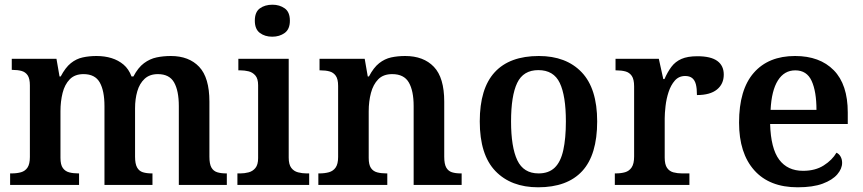

<svg xmlns="http://www.w3.org/2000/svg" viewBox="-20 -786 3668 816"><path d="M23 0V-49H29Q52 -49 69.5 -54Q87 -59 97 -74Q107 -89 107 -119V-423Q107 -452 97.5 -466Q88 -480 71.5 -484.5Q55 -489 33 -489H30V-536H220L233 -461H238Q258 -499 281 -517.5Q304 -536 331.5 -542Q359 -548 390 -548Q425 -548 454 -539Q483 -530 505 -511.5Q527 -493 539 -461H547Q567 -499 592 -517.5Q617 -536 645.5 -542Q674 -548 706 -548Q783 -548 826.5 -502Q870 -456 870 -354V-120Q870 -89 878.5 -74Q887 -59 903 -54Q919 -49 941 -49H944V0H740V-335Q740 -400 720 -435.5Q700 -471 651 -471Q616 -471 594.5 -451Q573 -431 563.5 -398Q554 -365 554 -326V-120Q554 -90 562.5 -74.5Q571 -59 587 -54Q603 -49 625 -49H628V0H424V-335Q424 -400 404 -435.5Q384 -471 335 -471Q298 -471 276.5 -449Q255 -427 246 -391Q237 -355 237 -313V-115Q237 -86 247 -72Q257 -58 274 -53.5Q291 -49 313 -49H316V0Z M989 0V-49H1002Q1019 -49 1036.5 -53.5Q1054 -58 1065.5 -72Q1077 -86 1077 -114V-424Q1077 -452 1065 -465.5Q1053 -479 1036 -483Q1019 -487 1002 -487H993V-536H1207V-116Q1207 -87 1218 -72.5Q1229 -58 1247 -53.5Q1265 -49 1282 -49H1294V0ZM1137 -630Q1106 -630 1084.5 -646Q1063 -662 1063 -698Q1063 -735 1084.5 -750.5Q1106 -766 1138 -766Q1168 -766 1190 -750.5Q1212 -735 1212 -698Q1212 -662 1190 -646Q1168 -630 1137 -630Z M1333 0V-49H1337Q1360 -49 1378 -54Q1396 -59 1406.5 -74Q1417 -89 1417 -119V-421Q1417 -450 1407 -464Q1397 -478 1380.5 -482.5Q1364 -487 1342 -487H1338V-536H1530L1543 -461H1548Q1568 -499 1591.5 -517.5Q1615 -536 1642.5 -542Q1670 -548 1702 -548Q1780 -548 1824 -502Q1868 -456 1868 -354V-120Q1868 -89 1876.5 -74Q1885 -59 1900.5 -54Q1916 -49 1938 -49H1942V0H1738V-335Q1738 -400 1717.5 -435.5Q1697 -471 1647 -471Q1609 -471 1587.5 -449Q1566 -427 1556.5 -391Q1547 -355 1547 -313V-115Q1547 -86 1556.5 -72Q1566 -58 1583 -53.5Q1600 -49 1622 -49H1626V0Z M2267 10Q2152 10 2085.5 -59Q2019 -128 2019 -270Q2019 -410 2082.5 -479Q2146 -548 2270 -548Q2386 -548 2452 -479Q2518 -410 2518 -270Q2518 -128 2454.5 -59Q2391 10 2267 10ZM2269 -49Q2312 -49 2337.5 -73.5Q2363 -98 2374 -148Q2385 -198 2385 -270Q2385 -379 2359 -433.5Q2333 -488 2268 -488Q2204 -488 2178 -433.5Q2152 -379 2152 -270Q2152 -161 2178.5 -105Q2205 -49 2269 -49Z M2593 0V-49H2596Q2619 -49 2636.5 -54Q2654 -59 2664.5 -74.5Q2675 -90 2675 -121V-419Q2675 -449 2665 -463.5Q2655 -478 2638 -482.5Q2621 -487 2599 -487H2596V-536H2780L2799 -450H2804Q2817 -480 2833.5 -502Q2850 -524 2876 -535.5Q2902 -547 2944 -547Q3001 -547 3028.5 -527Q3056 -507 3056 -469Q3056 -429 3027 -405.5Q2998 -382 2942 -382Q2942 -410 2937.5 -427.5Q2933 -445 2922 -454Q2911 -463 2892 -463Q2865 -463 2848 -443.5Q2831 -424 2821.5 -395Q2812 -366 2808.5 -335Q2805 -304 2805 -283V-116Q2805 -87 2815 -72.5Q2825 -58 2842 -53.5Q2859 -49 2879 -49H2910V0Z M3370 10Q3250 10 3185.5 -62.5Q3121 -135 3121 -265Q3121 -405 3183.5 -476.5Q3246 -548 3359 -548Q3464 -548 3523.5 -487.5Q3583 -427 3583 -308V-259H3253Q3256 -155 3291.5 -107.5Q3327 -60 3393 -60Q3445 -60 3481 -83Q3517 -106 3535 -137Q3546 -132 3552.5 -120.5Q3559 -109 3559 -94Q3559 -69 3538.5 -45Q3518 -21 3476.5 -5.5Q3435 10 3370 10ZM3450 -319Q3450 -397 3429.5 -442Q3409 -487 3360 -487Q3313 -487 3286 -444Q3259 -401 3255 -319Z"/></svg>

Font: Noto Serif Bengali SemiBold
Style: Regular
Weight: 600
Version: Version 2.003